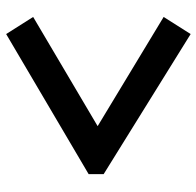

<svg xmlns="http://www.w3.org/2000/svg" viewBox="-28 -648 655 640"><g transform="rotate(90 300.0 -327.5)"><path d="M93 -20 36 -110 400 -325 36 -545 93 -635 560 -345V-295Z"/></g></svg>

Font: PT Mono
Style: Bold
Weight: 700
Monospace: yes
Designer: A.Korolkova, I.Chaeva
Foundry: ParaType Ltd
Version: Version 1.000 OFL